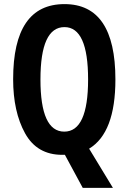

<svg xmlns="http://www.w3.org/2000/svg" viewBox="-20 -745 626 935"><path d="M294 -725Q44 -725 44 -359Q44 -201 102 -96Q160 9 283 9Q290 9 296 9L383 170H530L414 -21Q542 -98 542 -358Q542 -725 294 -725ZM294 -613Q409 -613 409 -358Q409 -104 293 -104Q177 -104 177 -358Q177 -613 294 -613Z"/></svg>

Font: Noto Sans UI Condensed
Style: Bold
Weight: 700
Width: 3
Designer: Monotype Design Team
Foundry: Monotype Imaging Inc.
Version: 1.001